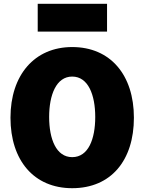

<svg xmlns="http://www.w3.org/2000/svg" viewBox="-20 -963 827 1008"><path d="M683 -345C683 -121 563 25 359 25C158 25 35 -121 35 -345C35 -569 161 -716 359 -716C560 -716 683 -569 683 -345ZM480 -349C480 -465 443 -561 359 -561C275 -561 238 -464 238 -349C238 -233 275 -138 359 -138C444 -138 480 -233 480 -349ZM542 -797H178V-943H542Z"/></svg>

Font: Repo Black
Style: Regular
Weight: 900
Designer: Stefan Peev
Foundry: Context Ltd
Version: Version 1.502